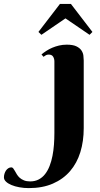

<svg xmlns="http://www.w3.org/2000/svg" viewBox="-211 -735 510 981"><path d="M66.9 -420.9Q66.9 -435.1 60.3 -445.6Q53.7 -456.1 38.1 -456.1Q29.8 -456.1 23.9 -453.1Q18.1 -450.2 11.2 -444.8L1 -457Q12.2 -466.3 26.1 -475.3Q40 -484.4 56.2 -491.2Q72.3 -498 90.8 -502.4Q109.4 -506.8 129.9 -506.8Q161.6 -506.8 179.2 -498.3Q196.8 -489.7 205.1 -477.3Q213.4 -464.8 215.1 -450.7Q216.8 -436.5 216.8 -425.8V-80.1Q216.8 -13.7 199.5 42.5Q182.1 98.6 147 139.4Q111.8 180.2 59.1 203.1Q6.3 226.1 -64 226.1Q-88.9 226.1 -111.8 221.9Q-134.8 217.8 -152.3 210.4Q-169.9 203.1 -180.4 193.1Q-190.9 183.1 -190.9 170.9Q-190.9 162.1 -188.2 153.1Q-185.5 144 -180.7 136.7Q-175.8 129.4 -168.7 124.8Q-161.6 120.1 -152.8 120.1Q-147.5 120.1 -143.3 125.5Q-139.2 130.9 -134.8 138.7Q-130.4 146.5 -124.8 156Q-119.1 165.5 -110.4 173.3Q-101.6 181.2 -88.6 186.5Q-75.7 191.9 -57.1 191.9Q-32.2 191.9 -13.2 181.9Q5.9 171.9 19.5 154.3Q33.2 136.7 42.5 112.8Q51.8 88.9 57.1 61.5Q62.5 34.2 64.7 4.4Q66.9 -25.4 66.9 -55.2ZM151.4 -714.8 261.2 -571.8 246.6 -557.1 123.5 -641.1 0.5 -557.1 -14.6 -571.8 95.2 -714.8Z"/></svg>

Font: Berkshire Swash
Style: Regular
Weight: 700
Designer: Astigmatic (AOETI)
Foundry: Astigmatic (AOETI)
Version: Version 1.000